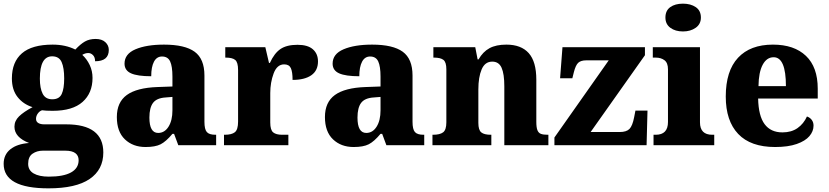

<svg xmlns="http://www.w3.org/2000/svg" viewBox="-27 -794 4531 1050"><path d="M-7 102Q-7 52 29.5 22.5Q66 -7 132 -12Q52 -43 52 -101Q52 -133 77 -157.5Q102 -182 151 -208Q100 -224 69 -263.5Q38 -303 38 -365Q38 -455 93 -502.5Q148 -550 261 -550Q331 -550 385 -523Q413 -553 437.5 -567Q462 -581 496 -581Q530 -581 549 -563.5Q568 -546 568 -521Q568 -459 493 -459Q493 -481 481.5 -492.5Q470 -504 456 -504Q439 -504 423 -494Q448 -471 463.5 -438.5Q479 -406 479 -368Q479 -285 424.5 -236.5Q370 -188 261 -188Q221 -188 203 -191Q190 -187 180 -173.5Q170 -160 170 -144Q170 -129 182 -121.5Q194 -114 215 -114H335Q538 -114 538 40Q538 134 463 185Q388 236 238 236Q-7 236 -7 102ZM324 -365Q324 -423 310 -454.5Q296 -486 258 -486Q191 -486 191 -364Q191 -311 206.5 -281Q222 -251 259 -251Q297 -251 310.5 -280Q324 -309 324 -365ZM403 82Q403 57 385 43.5Q367 30 330 30H207Q175 30 151 46.5Q127 63 127 102Q127 137 157 154.5Q187 172 240 172Q320 172 361.5 149Q403 126 403 82Z M612 -154Q612 -235 666.5 -274.5Q721 -314 834 -318L916 -321V-375Q916 -431 903.5 -458Q891 -485 859 -485Q830 -485 815 -456.5Q800 -428 800 -377Q725 -377 689.5 -393Q654 -409 654 -446Q654 -499 714 -524.5Q774 -550 870 -550Q984 -550 1037.5 -511Q1091 -472 1091 -381V-128Q1091 -87 1104 -72Q1117 -57 1151 -57H1155V0H948L925 -62H916Q881 -20 851.5 -5Q822 10 769 10Q700 10 656 -32Q612 -74 612 -154ZM916 -191V-264L879 -261Q830 -258 810 -231.5Q790 -205 790 -151Q790 -67 838 -67Q873 -67 894.5 -101Q916 -135 916 -191Z M1198 -57H1202Q1240 -57 1257.5 -71Q1275 -85 1275 -129V-411Q1275 -453 1259.5 -466Q1244 -479 1208 -479H1205V-536H1424L1444 -450H1449Q1473 -503 1507 -526Q1541 -549 1600 -549Q1656 -549 1684 -524.5Q1712 -500 1712 -458Q1712 -408 1675.5 -382.5Q1639 -357 1573 -357Q1573 -401 1563.5 -421.5Q1554 -442 1527 -442Q1488 -442 1469.5 -392.5Q1451 -343 1451 -285V-124Q1451 -83 1467 -70Q1483 -57 1516 -57H1550V0H1198Z M1750 -154Q1750 -235 1804.5 -274.5Q1859 -314 1972 -318L2054 -321V-375Q2054 -431 2041.5 -458Q2029 -485 1997 -485Q1968 -485 1953 -456.5Q1938 -428 1938 -377Q1863 -377 1827.5 -393Q1792 -409 1792 -446Q1792 -499 1852 -524.5Q1912 -550 2008 -550Q2122 -550 2175.5 -511Q2229 -472 2229 -381V-128Q2229 -87 2242 -72Q2255 -57 2289 -57H2293V0H2086L2063 -62H2054Q2019 -20 1989.5 -5Q1960 10 1907 10Q1838 10 1794 -32Q1750 -74 1750 -154ZM2054 -191V-264L2017 -261Q1968 -258 1948 -231.5Q1928 -205 1928 -151Q1928 -67 1976 -67Q2011 -67 2032.5 -101Q2054 -135 2054 -191Z M2338 -57H2341Q2379 -57 2396.5 -70.5Q2414 -84 2414 -125V-415Q2414 -454 2398 -466.5Q2382 -479 2346 -479H2343V-536H2572L2585 -469H2590Q2614 -511 2650 -530.5Q2686 -550 2742 -550Q2823 -550 2864.5 -503.5Q2906 -457 2906 -358V-128Q2906 -97 2912 -82Q2918 -67 2931 -62Q2944 -57 2968 -57H2972V0H2731V-322Q2731 -390 2716 -423.5Q2701 -457 2665 -457Q2625 -457 2607 -414.5Q2589 -372 2589 -305V-122Q2589 -83 2605 -70Q2621 -57 2657 -57H2660V0H2338Z M3005 -42 3302 -464H3179Q3150 -464 3135.5 -451Q3121 -438 3111 -398L3103 -366H3036L3049 -536H3500V-492L3203 -72H3362Q3399 -72 3415.5 -89Q3432 -106 3441 -153L3448 -189H3514L3509 0H3005Z M3612 -698Q3612 -736 3638.5 -755Q3665 -774 3708 -774Q3750 -774 3778 -755Q3806 -736 3806 -698Q3806 -662 3777.5 -642Q3749 -622 3708 -622Q3666 -622 3639 -642Q3612 -662 3612 -698ZM3547 -57H3559Q3626 -57 3626 -127V-415Q3626 -450 3607 -464.5Q3588 -479 3559 -479H3543V-536H3801V-125Q3801 -57 3868 -57H3879V0H3547Z M3942 -266Q3942 -406 4009 -478Q4076 -550 4200 -550Q4316 -550 4380.5 -488.5Q4445 -427 4445 -309V-255H4119Q4121 -160 4154.5 -115Q4188 -70 4252 -70Q4301 -70 4334.5 -93.5Q4368 -117 4386 -157Q4403 -151 4412.5 -138Q4422 -125 4422 -107Q4422 -76 4399.5 -49.5Q4377 -23 4330 -6.5Q4283 10 4212 10Q4078 10 4010 -61.5Q3942 -133 3942 -266ZM4271 -323Q4271 -481 4204 -481Q4166 -481 4144 -440Q4122 -399 4121 -323Z"/></svg>

Font: Noto Serif ExtraBold
Style: Regular
Weight: 800
Designer: Monotype Design Team
Foundry: Monotype Imaging Inc.
Version: Version 1.001